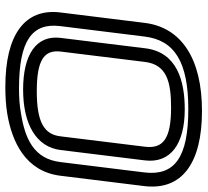

<svg xmlns="http://www.w3.org/2000/svg" viewBox="-48 -676 759 702"><g transform="rotate(90 331.0 -324.5)"><path d="M660 -474C676 -611 576 -684 385 -684C196 -684 79 -610 63 -473L25 -166C9 -35 108 35 297 35C331 35 365 33 395 28C497 11 606 -38 622 -166L660 -474ZM610 -474 572 -166C560 -69 487 -37 393 -22C365 -17 336 -15 303 -15C129 -15 62 -62 75 -166L113 -473C126 -584 206 -634 379 -634C555 -634 623 -584 610 -474ZM373 -571C485 -571 524 -543 516 -476L478 -167C471 -106 425 -80 313 -80C200 -80 161 -106 168 -167L206 -476C216 -555 278 -571 373 -571ZM379 -621C277 -621 170 -594 156 -476L118 -167C107 -78 179 -30 307 -30C434 -30 517 -78 528 -167L566 -476C577 -569 506 -621 379 -621Z"/></g></svg>

Font: Gamestation Display Outline
Style: Italic
Weight: 400
Designer: Jonas Hecksher
Foundry: Jonas Hecksher, Playtypeª, e-types AS
Version: Version 1.003